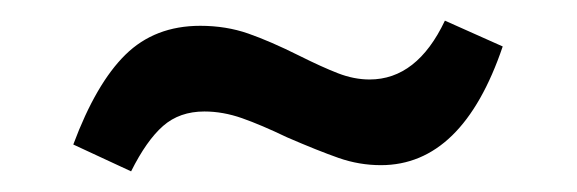

<svg xmlns="http://www.w3.org/2000/svg" viewBox="-20 -394 559 186"><path d="M338 -317Q323 -317 307.5 -323Q292 -329 270 -340Q242 -354 220.5 -361.5Q199 -369 174 -369Q130 -369 101.5 -341Q73 -313 51 -254L107 -228Q122 -258 138 -272Q154 -286 178 -286Q196 -286 214.5 -279.5Q233 -273 258 -261Q288 -248 308 -241Q328 -234 349 -234Q428 -234 467 -349L411 -374Q384 -317 338 -317Z"/></svg>

Font: Geom
Style: Regular
Weight: 400
Version: Version 1.102